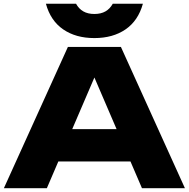

<svg xmlns="http://www.w3.org/2000/svg" viewBox="-20 -999 1002 1019"><path d="M219.1 -313.5H734.6V-142.1H219.1ZM961.5 0H733.5L450.6 -658.4H511.4L228.6 0H0.5L340.4 -750H621.7ZM480.8 -924.8Q515.7 -924.8 539.8 -938.6Q563.9 -952.4 578.5 -979.3H738.4Q713.6 -889.3 646.4 -843.1Q579.1 -796.9 480.8 -796.9Q382.5 -796.9 315.3 -843.1Q248.1 -889.3 223.6 -979.3H383.5Q398.1 -952.4 422.2 -938.6Q446.3 -924.8 480.8 -924.8Z"/></svg>

Font: Unbounded Variable
Style: Regular
Weight: 400
Designer: Luke Prowse, Jean-Baptiste Morizot, Fátima Lázaro, Florian Runge
Foundry: NaN
Version: Version 1.600;FEAKit 1.0